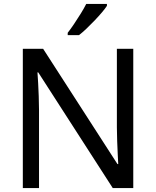

<svg xmlns="http://www.w3.org/2000/svg" viewBox="-20 -964 800 984"><path d="M663 0H558L176 -593H172Q174 -570 175.5 -538.5Q177 -507 178.5 -471.5Q180 -436 180 -399V0H97V-714H201L582 -123H586Q585 -139 583.5 -171Q582 -203 580.5 -241Q579 -279 579 -311V-714H663ZM528 -934Q519 -920 502 -900Q485 -880 464.5 -858.5Q444 -837 423.5 -817.5Q403 -798 385 -784H327V-796Q342 -815 359.5 -841Q377 -867 394 -894.5Q411 -922 422 -944H528Z"/></svg>

Font: Noto Sans Gurmukhi
Style: Regular
Weight: 400
Designer: Jelle Bosma - Monotype Design Team
Foundry: Monotype Imaging Inc.
Version: Version 2.003